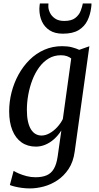

<svg xmlns="http://www.w3.org/2000/svg" viewBox="-20 -830 566 1100"><path d="M408 38Q400 97.5 373 138Q346 178.5 308.5 203.2Q271 228 229.8 238.8Q188.5 249.5 151.5 249.5Q128.5 249.5 106 246.5Q83.5 243.5 65.2 239Q47 234.5 36.5 230L58 149Q68.5 155.5 88 164Q107.5 172.5 132.2 179Q157 185.5 183.5 185.5Q221 185.5 247 174.5Q273 163.5 288.5 137.2Q304 111 310.5 65.5L331.5 -82.5Q312.5 -53 289 -32.2Q265.5 -11.5 239.2 -0.8Q213 10 186 10Q138 10 103.5 -14.2Q69 -38.5 50.8 -83.8Q32.5 -129 32.5 -192.5Q32.5 -247 46.2 -301Q60 -355 86.2 -402.8Q112.5 -450.5 149.5 -487.2Q186.5 -524 233.8 -544.8Q281 -565.5 336 -565.5Q368.5 -565.5 392.8 -559Q417 -552.5 434 -544.5L492 -565ZM388 -495Q379 -502.5 364.2 -508Q349.5 -513.5 329 -513.5Q290 -513.5 259 -495Q228 -476.5 204.5 -444.5Q181 -412.5 165.5 -372Q150 -331.5 142 -287.5Q134 -243.5 134 -200.5Q134 -162.5 140 -135Q146 -107.5 157.2 -89.2Q168.5 -71 184 -62.2Q199.5 -53.5 218 -53.5Q240.5 -53.5 264 -66.5Q287.5 -79.5 307.5 -101.2Q327.5 -123 340 -148ZM340 -637Q294.5 -637 264.8 -656Q235 -675 220.2 -707.2Q205.5 -739.5 205.5 -779.5Q205.5 -790.5 206.8 -798.2Q208 -806 208.5 -810H257.5Q257.5 -806 257.2 -801.8Q257 -797.5 257 -792.5Q257 -776.5 266.2 -757Q275.5 -737.5 295.5 -723.8Q315.5 -710 348 -710Q389.5 -710 411.2 -727Q433 -744 442 -767.5Q451 -791 454.5 -810H504Q504 -806 503.8 -799Q503.5 -792 502 -784Q497 -745 480.5 -711.5Q464 -678 430.5 -657.5Q397 -637 340 -637Z"/></svg>

Font: Merriweather 24pt SemiCondensed
Style: Italic
Weight: 400
Width: 4
Italic angle: -7.8°
Designer: Eben Sorkin
Foundry: Eben Sorkin
Version: Version 2.101